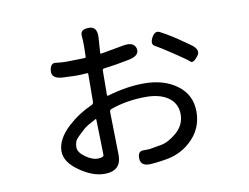

<svg xmlns="http://www.w3.org/2000/svg" viewBox="-74 -727 1149 887"><g transform="rotate(-10 500.0 -283.5)"><path d="M349 55Q294 55 235 14Q170 -30 170 -82Q170 -138 230 -194Q280 -240 343 -268Q353 -272 353 -283L354 -412Q354 -417 349 -417L318 -415Q290 -414 262 -416L235 -417Q182 -420 186 -457Q190 -493 215 -489.5Q240 -486 264 -486Q290 -486 316 -487L350 -488Q356 -488 356 -494L357 -543Q357 -568 355 -593Q353 -622 393 -622Q433 -623 430 -570L425 -499Q425 -494 430 -495L536 -514Q586 -523 595 -490Q603 -456 551 -445Q487 -432 430 -425Q423 -424 423 -417L422 -302Q422 -297 427 -298Q518 -325 599 -325Q694 -325 755 -279Q816 -233 816 -155Q816 -81 767 -29Q718 23 647 37Q620 42 593 45L572 47Q520 52 518 15Q516 -21 542.5 -21Q569 -21 575 -22Q601 -27 627 -31Q662 -37 700 -69Q742 -104 742 -155.5Q742 -207 700 -236Q661 -262 598 -262Q508 -262 432 -235Q423 -232 423 -223L426 -71Q427 -45 427 -19Q427 55 349 55ZM328 -20Q358 -20 358 -32Q358 -58 357 -84L354 -198Q354 -203 350 -201Q306 -178 294 -167Q275 -150 257 -132Q241 -117 241 -88Q241 -64 274 -41Q304 -20 328 -20ZM863 -405Q840 -376 829 -387Q818 -398 756 -439Q699 -477 679.5 -487Q660 -497 675 -527Q691 -557 713 -546Q735 -535 773 -511Q795 -497 817 -481L843 -463Q887 -433 863 -405Z"/></g></svg>

Font: Resource Han Rounded CN
Style: Regular
Weight: 400
Designer: Cyano Hao (round all glyphs); Ryoko NISHIZUKA  (kana, bopomofo & ideographs); Paul D. Hunt (Latin, Greek & Cyrillic); Sa
Foundry: Cyano Hao
Version: 0.990